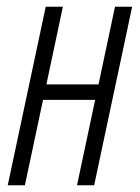

<svg xmlns="http://www.w3.org/2000/svg" viewBox="-20 -551 416 571"><path d="M3 0 116 -531H167L118 -300H273L322 -531H373L260 0H209L263 -254H108L54 0Z"/></svg>

Font: Noto Sans ExtraCondensed Light
Style: Italic
Weight: 300
Width: 2
Italic angle: -12°
Designer: Monotype Design Team
Foundry: Monotype Imaging Inc.
Version: Version 2.013; ttfautohint (v1.8.4.7-5d5b)